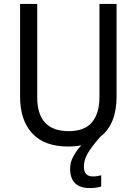

<svg xmlns="http://www.w3.org/2000/svg" viewBox="-20 -734 694 975"><path d="M406 111Q406 138 418 150Q430 162 451 162Q465 162 475.5 160Q486 158 494 156V213Q481 217 467 219Q453 221 436 221Q336 221 336 122Q336 90 353 59Q370 28 393 4Q361 10 325 10Q206 10 144 -56.5Q82 -123 82 -243V-714H169V-240Q169 -68 329 -68Q410 -68 447.5 -113.5Q485 -159 485 -241V-714H572V-242Q572 -175 551.5 -123Q531 -71 489 -39Q444 12 425 45.5Q406 79 406 111Z"/></svg>

Font: Noto Sans Myanmar SemiCondensed
Style: Regular
Weight: 400
Width: 4
Designer: Monotype Design Team
Foundry: Monotype Imaging Inc.
Version: Version 2.107; ttfautohint (v1.8.4.7-5d5b)